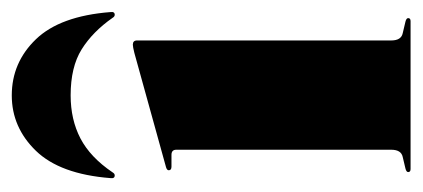

<svg xmlns="http://www.w3.org/2000/svg" viewBox="-211 -489 700 318"><g transform="rotate(-90 139.0 -330.0)"><path d="M231 -453V-32Q231 -15.5 243 -13L262 -8.5Q268 -7 268 -4Q268 0 263 0H18Q13 0 13 -4Q13 -7 19 -8.5L38 -13Q50 -15.5 50 -32V-388Q50 -396 41.5 -396H22Q16 -396 16 -400.5Q16 -403.5 21 -405L210.5 -457.5Q220.5 -460 224 -460Q231 -460 231 -453ZM140 -563Q100 -563 68.8 -546.8Q37.5 -530.5 12.5 -493.5Q10.5 -490 7.5 -490Q2 -490 3 -497Q9.5 -580.5 48.2 -620.5Q87 -660.5 140 -660.5Q194.5 -660.5 233 -620.5Q271.5 -580.5 278 -497Q279 -490 273.5 -490Q270.5 -490 268.5 -493.5Q245.5 -526.5 216.2 -544.8Q187 -563 140 -563Z"/></g></svg>

Font: Fraunces 144pt S000 Black
Style: Regular
Weight: 900
Version: Version 1.000; ttfautohint (v1.8.3)